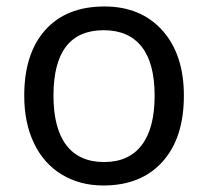

<svg xmlns="http://www.w3.org/2000/svg" viewBox="-20 -566 645 596"><path d="M550.8 -269Q550.8 -137.7 484.4 -64Q418 9.8 300.8 9.8Q228 9.8 171.9 -24.2Q115.7 -58.1 85.4 -121.6Q55.2 -185.1 55.2 -269Q55.2 -399.9 120.6 -472.9Q186 -545.9 304.2 -545.9Q417.5 -545.9 484.1 -471.4Q550.8 -397 550.8 -269ZM146 -269Q146 -168 185.8 -115.5Q225.6 -63 303.2 -63Q379.9 -63 419.9 -115.5Q460 -168 460 -269Q460 -370.1 419.7 -421.1Q379.4 -472.2 301.8 -472.2Q146 -472.2 146 -269Z"/></svg>

Font: NotoPenekeko
Style: Regular
Weight: 400
Designer: Monotype Design team
Foundry: Monotype Imaging Inc.
Version: Version 1.04